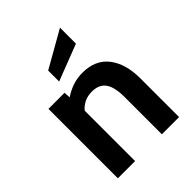

<svg xmlns="http://www.w3.org/2000/svg" viewBox="-213 -864 978 978"><g transform="rotate(-45 276.0 -375.5)"><path d="M195 -639 392 -751V-636L195 -560ZM310 -508Q403 -508 451 -446Q499 -384 499 -279V0H375V-269Q375 -339.5 351.5 -372.8Q328 -406 276 -406Q218.5 -406 182 -363V0H58V-500H174L176 -465Q239 -508 310 -508Z"/></g></svg>

Font: Cabin
Style: Bold
Weight: 700
Designer: Pablo Impallari
Foundry: Pablo Impallari. http://www.impallari.com Igino Marini. http://www.ikern.com
Version: Version 3.001;hotconv 1.0.109;makeotfexe 2.5.65596